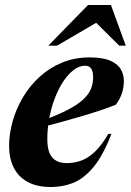

<svg xmlns="http://www.w3.org/2000/svg" viewBox="-20 -738 525 771"><path d="M321.5 -474Q298.5 -474 276.5 -457.5Q254.5 -441 235.2 -412.5Q216 -384 201.2 -346.2Q186.5 -308.5 178.2 -265.8Q170 -223 170 -179Q170 -129 189.5 -106Q209 -83 248.5 -83Q277 -83 304.5 -92.5Q332 -102 359.8 -127.5Q387.5 -153 415 -200.5H427.5Q394 -113.5 355.5 -67.2Q317 -21 274.8 -4Q232.5 13 185 13Q128 13 90.5 -7.8Q53 -28.5 34.8 -65.8Q16.5 -103 16.5 -152Q16.5 -201 30.8 -251.2Q45 -301.5 72.2 -347.5Q99.5 -393.5 139 -429.5Q178.5 -465.5 229 -486.5Q279.5 -507.5 340 -507.5Q393 -507.5 423 -494.2Q453 -481 465.2 -459.5Q477.5 -438 477.5 -413.5Q477.5 -387.5 469.2 -362.8Q461 -338 445 -317.5Q418 -306.5 381.2 -294.2Q344.5 -282 302.5 -269.8Q260.5 -257.5 216.8 -245.5Q173 -233.5 131.5 -223.5L134.5 -247.5Q188.5 -267 226.5 -284.5Q264.5 -302 289.5 -319.2Q314.5 -336.5 328.5 -353.8Q342.5 -371 348.2 -389.5Q354 -408 354 -428Q354 -444 350.2 -454.2Q346.5 -464.5 339.2 -469.2Q332 -474 321.5 -474ZM174 -554.5 333.5 -718H425.5L485 -554.5H459L348 -664.5H397L209 -554.5Z"/></svg>

Font: Newsreader 60pt
Style: Bold Italic
Weight: 700
Italic angle: -17°
Designer: Hugues Gentile
Foundry: Production Type
Version: Version 1.003